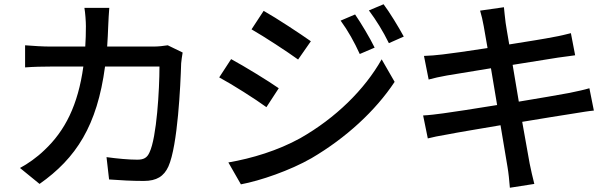

<svg xmlns="http://www.w3.org/2000/svg" viewBox="-20 -830 2881 903"><path d="M74 -40 166 35C338 -86 437 -239 474 -517H730C730 -409 717 -183 683 -113C672 -88 656 -79 626 -79C585 -79 532 -84 481 -91L493 14C544 18 602 21 656 21C717 21 751 -1 772 -47C816 -145 829 -431 832 -532C833 -544 836 -566 839 -583L769 -617C749 -614 726 -611 700 -611H484C486 -642 488 -675 489 -709C490 -733 492 -770 494 -793H377C381 -770 384 -729 384 -707C384 -673 383 -641 381 -611H220C181 -611 136 -614 98 -617V-513C136 -516 183 -517 220 -517H372C347 -336 286 -215 189 -124C154 -90 110 -59 74 -40Z M1011 -466C1074 -432 1181 -364 1233 -326L1291 -415C1244 -448 1130 -518 1067 -552ZM1054 -66 1113 37C1204 20 1344 -28 1445 -86C1607 -181 1746 -309 1836 -445L1775 -551C1695 -409 1559 -275 1392 -180C1287 -122 1165 -85 1054 -66ZM1163 -692C1224 -657 1331 -587 1382 -550L1442 -636C1394 -670 1282 -744 1220 -779ZM1582 -733C1617 -685 1646 -633 1672 -576L1742 -606C1719 -653 1677 -723 1650 -762ZM1715 -781C1750 -734 1781 -684 1809 -627L1879 -658C1854 -704 1812 -773 1784 -810Z M1970 -287 1992 -179C2014 -185 2045 -191 2086 -198C2131 -207 2229 -223 2334 -241C2350 -147 2363 -70 2367 -44C2372 -15 2375 17 2378 53L2493 35C2485 4 2477 -31 2471 -61C2466 -88 2452 -165 2436 -257C2533 -273 2624 -288 2677 -296C2714 -302 2750 -308 2773 -310L2752 -415C2729 -408 2697 -401 2658 -393C2609 -384 2518 -368 2420 -352L2391 -525L2604 -559C2632 -563 2667 -568 2685 -570L2665 -674C2645 -669 2614 -661 2584 -656C2545 -648 2463 -635 2375 -621C2366 -672 2360 -710 2358 -723C2355 -746 2352 -777 2350 -796L2238 -780C2245 -757 2250 -734 2255 -707C2258 -692 2264 -655 2273 -604C2182 -590 2099 -578 2062 -574C2030 -570 2002 -568 1974 -567L1996 -456C2022 -463 2048 -469 2082 -475C2117 -481 2199 -494 2289 -509L2318 -336C2212 -319 2112 -303 2065 -297C2036 -293 1995 -288 1970 -287Z"/></svg>

Font: GenEiGothic-pro-SemiBold
Style: Regular
Weight: 500
Designer: Ryoko NISHIZUKA (kana & ideographs); Paul D. Hunt (Latin, Greek & Cyrillic); Wenlong ZHANG (bopomofo); Sandoll Communica
Foundry: Adobe Systems Incorporated; o_tamon
Version: Version 1.000.140830